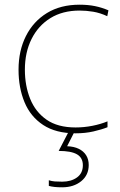

<svg xmlns="http://www.w3.org/2000/svg" viewBox="-20 -558 512 818"><path d="M302 10Q218 10 164 -25.5Q110 -61 84.5 -122.5Q59 -184 59 -261Q59 -342 90.5 -404.5Q122 -467 180 -502.5Q238 -538 319 -538Q355 -538 384.5 -532Q414 -526 442 -514L437 -489Q407 -503 377.5 -508Q348 -513 319 -513Q247 -513 195 -481Q143 -449 114.5 -392Q86 -335 86 -261Q86 -193 108.5 -137Q131 -81 178.5 -48Q226 -15 302 -15Q338 -15 373.5 -22Q409 -29 438 -41V-16Q413 -6 378 2Q343 10 302 10ZM358 145Q358 188 326 214Q294 240 245 240Q226 240 212.5 238.5Q199 237 188 234V210Q201 214 213.5 215Q226 216 245 216Q283 216 308 198Q333 180 333 146Q333 114 308 99.5Q283 85 230 85L274 0H299L266 65Q295 66 315.5 76Q336 86 347 103.5Q358 121 358 145Z"/></svg>

Font: Noto Sans Khmer Thin
Style: Regular
Weight: 250
Version: Version 2.003